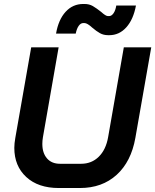

<svg xmlns="http://www.w3.org/2000/svg" viewBox="-20 -938 781 966"><path d="M52 -194Q52 -216 57 -244L137 -700H275L196 -248Q193 -230 193 -214Q193 -168 216.5 -141Q240 -114 282 -114H388Q441 -114 477 -149.5Q513 -185 524 -248L603 -700H741L661 -244Q640 -125 567 -58.5Q494 8 382 8H276Q172 8 112 -47.5Q52 -103 52 -194ZM444 -799Q419 -822 405 -822H399Q386 -822 376 -808Q366 -794 361 -769H262Q274 -839 310 -878.5Q346 -918 399 -918H405Q429 -918 447 -907.5Q465 -897 489 -878Q512 -857 523 -857H529Q541 -857 551 -871Q561 -885 565 -910H664Q651 -840 615.5 -800.5Q580 -761 530 -761H524Q501 -761 483 -771Q465 -781 444 -799Z"/></svg>

Font: Bai Jamjuree
Style: Bold Italic
Weight: 700
Italic angle: -10°
Designer: Katatrad Aksorn Co.,Ltd.
Foundry: Cadson Demak Co.,Ltd.
Version: Version 1.000; ttfautohint (v1.6)